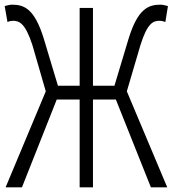

<svg xmlns="http://www.w3.org/2000/svg" viewBox="-20 -802 740 822"><path d="M581 -608C611 -705 637 -713 663 -713C671 -713 680 -711 688 -708L699 -776C690 -778 678 -782 667 -782C614 -782 570 -763 531 -638L470 -435H378V-768H321V-435H228L167 -638C128 -763 85 -782 32 -782C20 -782 9 -778 0 -776L12 -708C19 -711 28 -713 35 -713C61 -713 88 -705 119 -608L176 -411L4 0H74L223 -376H321V0H378V-376H476L626 0H696L523 -411Z"/></svg>

Font: Kawkab Mono Light
Style: Regular
Weight: 300
Monospace: yes
Designer: Abdullah Arif
Foundry: Abdullah Arif
Version: Version 1.000;PS 000.500;hotconv 1.0.88;makeotf.lib2.5.64775